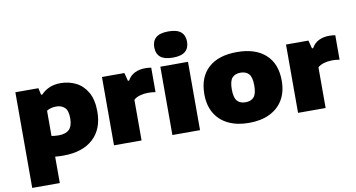

<svg xmlns="http://www.w3.org/2000/svg" viewBox="-93 -1058 2821 1522"><g transform="rotate(-10 1317.5 -297.0)"><path d="M53.5 220V-550H239L251 -495H260.5Q287.5 -524 326.5 -541.5Q365.5 -559 417.5 -559Q484.5 -559 541.2 -530.8Q598 -502.5 632.5 -442.2Q667 -382 667 -286.5Q667 -146 581.8 -67.8Q496.5 10.5 341.5 10.5Q324 10.5 307 9.8Q290 9 275.5 7.5V220ZM332.5 -154Q390 -154 418 -181.8Q446 -209.5 446 -271Q446 -334 420.2 -358.2Q394.5 -382.5 352 -382.5Q331.5 -382.5 311.2 -377.5Q291 -372.5 275.5 -362V-159Q287 -157 302 -155.5Q317 -154 332.5 -154Z M750.5 0V-550H931L948 -484.5H957.5Q979 -523.5 1015.8 -541.2Q1052.5 -559 1100 -559Q1113 -559 1125.8 -557.8Q1138.5 -556.5 1148 -555V-358Q1133.5 -361 1116.8 -362Q1100 -363 1086.5 -363Q1054 -363 1022 -353.8Q990 -344.5 972.5 -327V0Z M1220.5 0V-550H1443V0ZM1331.5 -603.5Q1263 -603.5 1231.2 -630.8Q1199.5 -658 1199.5 -709Q1199.5 -760 1231.2 -787.2Q1263 -814.5 1331.5 -814.5Q1400 -814.5 1431.8 -787.2Q1463.5 -760 1463.5 -709Q1463.5 -658 1431.8 -630.8Q1400 -603.5 1331.5 -603.5Z M1837.5 11Q1742 11 1672 -22.5Q1602 -56 1564 -119.8Q1526 -183.5 1526 -274Q1526 -411 1607.2 -485Q1688.5 -559 1837.5 -559Q1986 -559 2067.5 -484.8Q2149 -410.5 2149 -274.5Q2149 -183.5 2110.8 -119.8Q2072.5 -56 2002.5 -22.5Q1932.5 11 1837.5 11ZM1837.5 -155Q1882 -155 1905 -181.5Q1928 -208 1928 -274Q1928 -340.5 1904.8 -366.8Q1881.5 -393 1837.5 -393Q1793 -393 1770 -366.8Q1747 -340.5 1747 -274.5Q1747 -208.5 1769.8 -181.8Q1792.5 -155 1837.5 -155Z M2232 0V-550H2412.5L2429.5 -484.5H2439Q2460.5 -523.5 2497.2 -541.2Q2534 -559 2581.5 -559Q2594.5 -559 2607.2 -557.8Q2620 -556.5 2629.5 -555V-358Q2615 -361 2598.2 -362Q2581.5 -363 2568 -363Q2535.5 -363 2503.5 -353.8Q2471.5 -344.5 2454 -327V0Z"/></g></svg>

Font: Encode Sans SmExp Black
Style: Regular
Weight: 900
Width: 6
Designer: Multiple Designers
Foundry: Impallari Type
Version: Version 3.002; ttfautohint (v1.8.3) -l 8 -r 50 -G 200 -x 14 